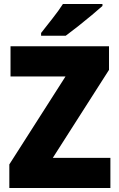

<svg xmlns="http://www.w3.org/2000/svg" viewBox="-20 -947 600 967"><path d="M536 0H27V-119L310 -562H33V-714H529V-595L246 -152H536ZM496 -917Q476 -899 442.5 -871Q409 -843 373 -814.5Q337 -786 311 -767H187V-781Q212 -813 244 -853.5Q276 -894 297 -927H496Z"/></svg>

Font: Noto Sans Khmer UI SemiCondensed Black
Style: Regular
Weight: 900
Width: 4
Designer: Danh Hong and the Monotype Design Team
Foundry: Monotype Imaging Inc.
Version: Version 2.002; ttfautohint (v1.8.4.7-5d5b)